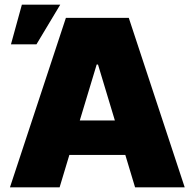

<svg xmlns="http://www.w3.org/2000/svg" viewBox="-20 -804 835 824"><path d="M262.8 -727.3H532.7L772.7 0H559.7L517.8 -139.2H277.7L235.8 0H22.7ZM27 -613.6 73.9 -784.1H238.6L136.4 -613.6ZM473 -286.9 400.6 -527H394.9L322.4 -286.9Z"/></svg>

Font: Inter P Black
Style: Regular
Weight: 900
Designer: Rasmus Andersson
Foundry: rsms
Version: Version 3.018;git-588b23468